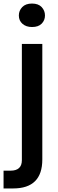

<svg xmlns="http://www.w3.org/2000/svg" viewBox="-49 -798 325 1080"><path d="M131 -646Q98 -646 77.5 -664Q57 -682 57 -711Q57 -738 76 -758Q95 -778 131 -778Q167 -778 185.5 -758Q204 -738 204 -711Q204 -684 185.5 -665Q167 -646 131 -646ZM25 262H-29V162H10Q74 162 74 103V-551H189V99Q189 262 25 262Z"/></svg>

Font: Ulagadi Sans Medium
Style: Regular
Weight: 500
Designer: Ninad Kale (Devanagari), Jonny Pinhorn (Latin)
Foundry: Indian Type Foundry
Version: Version 3.01;March 29, 2020;FontCreator 12.0.0.2522 64-bit; 